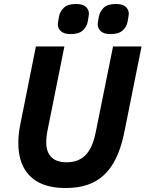

<svg xmlns="http://www.w3.org/2000/svg" viewBox="-20 -931 730 963"><path d="M160 -698H303L219 -280Q216 -267 214 -249Q212 -231 212 -217Q212 -168 238 -142.5Q264 -117 314 -117Q354 -117 383 -133Q412 -149 431 -182.5Q450 -216 460 -267L547 -698H690L605 -275Q586 -177 549 -113.5Q512 -50 453.5 -19Q395 12 308 12Q232 12 179.5 -13.5Q127 -39 99.5 -89.5Q72 -140 72 -214Q72 -234 74 -256Q76 -278 81 -303ZM335 -760Q301 -760 285.5 -774.5Q270 -789 270 -809Q270 -814 271.5 -822Q273 -830 276 -848Q281 -874 300.5 -892.5Q320 -911 361 -911Q396 -911 411 -896.5Q426 -882 426 -862Q426 -857 424.5 -849Q423 -841 420 -823Q416 -798 396 -779Q376 -760 335 -760ZM535 -760Q501 -760 485.5 -774.5Q470 -789 470 -809Q470 -814 471.5 -822Q473 -830 476 -848Q481 -874 500.5 -892.5Q520 -911 561 -911Q596 -911 611 -896.5Q626 -882 626 -862Q626 -857 624.5 -849Q623 -841 620 -823Q616 -798 596 -779Q576 -760 535 -760Z"/></svg>

Font: IBM Plex Sans
Style: Italic
Weight: 400
Italic angle: -11.31°
Designer: Mike Abbink, Paul van der Laan, Pieter van Rosmalen
Foundry: Bold Monday
Version: Version 3.201